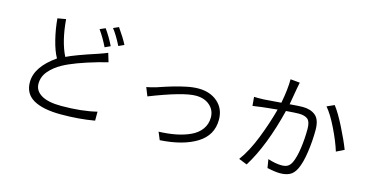

<svg xmlns="http://www.w3.org/2000/svg" viewBox="-84 -1234 3169 1654"><g transform="rotate(15 1500.0 -407.0)"><path d="M187.5 -179.7Q187.5 -316.4 360.4 -436.5Q328.1 -493.2 305.2 -585.4Q282.2 -677.7 274.4 -771.5L348.6 -784.2Q364.3 -590.8 425.8 -467.8Q501 -504.9 696.3 -568.4Q747.1 -585.9 774.4 -597.7L797.9 -519.5Q775.4 -514.6 714.8 -498Q511.7 -439.5 413.1 -384.8Q348.6 -349.6 305.7 -299.3Q262.7 -249 262.7 -186Q262.7 -123 323.2 -86.9Q383.8 -50.8 501 -50.8Q681.6 -50.8 816.4 -84V-3.9Q677.7 20.5 517.6 20.5Q357.4 20.5 272.5 -27.8Q187.5 -76.2 187.5 -179.7ZM649.4 -775.4 698.2 -796.9Q745.1 -730.5 780.3 -658.2L731.4 -635.7Q695.3 -710.9 649.4 -775.4ZM758.8 -814.5 806.6 -835.9Q862.3 -756.8 891.6 -699.2L842.8 -676.8Q797.9 -765.6 758.8 -814.5Z M1197.3 -322.3 1167 -397.5Q1205.1 -404.3 1256.8 -419.9Q1259.8 -420.9 1291.5 -431.6Q1323.2 -442.4 1337.9 -446.8Q1352.5 -451.2 1386.2 -461.4Q1419.9 -471.7 1443.4 -477.1Q1466.8 -482.4 1497.6 -489.3Q1528.3 -496.1 1555.2 -499Q1582 -502 1606.4 -502Q1710.9 -502 1777.8 -443.4Q1844.7 -384.8 1844.7 -287.1Q1844.7 -148.4 1723.6 -73.2Q1602.5 2 1397.5 14.6L1369.1 -53.7Q1452.1 -56.6 1522 -70.3Q1591.8 -84 1649.4 -110.8Q1707 -137.7 1739.7 -183.1Q1772.5 -228.5 1772.5 -288.1Q1772.5 -352.5 1725.1 -394.5Q1677.7 -436.5 1600.6 -436.5Q1487.3 -436.5 1197.3 -322.3Z M2350.6 -784.2 2434.6 -776.4Q2428.7 -751 2423.8 -720.7Q2400.4 -582 2398.4 -574.2Q2482.4 -581.1 2513.7 -581.1Q2585.9 -581.1 2628.9 -544.9Q2671.9 -508.8 2671.9 -417Q2671.9 -318.4 2657.2 -217.8Q2642.6 -117.2 2614.3 -59.6Q2591.8 -13.7 2557.1 3.9Q2522.5 21.5 2471.7 21.5Q2427.7 21.5 2356.4 5.9L2343.8 -70.3Q2413.1 -47.9 2465.8 -47.9Q2497.1 -47.9 2518.1 -58.6Q2539.1 -69.3 2554.7 -99.6Q2578.1 -149.4 2590.3 -234.9Q2602.5 -320.3 2602.5 -408.2Q2602.5 -472.7 2576.2 -494.6Q2549.8 -516.6 2496.1 -516.6Q2462.9 -516.6 2382.8 -509.8Q2300.8 -179.7 2174.8 22.5L2100.6 -6.8Q2168 -97.7 2222.7 -237.3Q2277.3 -377 2310.5 -502.9Q2279.3 -500 2232.9 -495.1Q2186.5 -490.2 2178.7 -489.3Q2156.2 -487.3 2092.8 -477.5L2085.9 -556.6Q2114.3 -554.7 2170.9 -556.6Q2182.6 -556.6 2326.2 -568.4Q2350.6 -694.3 2350.6 -784.2ZM2710 -638.7 2775.4 -668Q2818.4 -613.3 2873.5 -503.9Q2928.7 -394.5 2958 -317.4L2888.7 -283.2Q2863.3 -366.2 2811 -474.1Q2758.8 -582 2710 -638.7Z"/></g></svg>

Font: GenEi Gothic M SemiLight
Style: Regular
Weight: 350
Designer: o_tamon (Modified); [Source Han Sans]
Ryoko NISHIZUKA  (kana & ideographs); Paul D. Hunt (Latin, Greek & Cyrillic); Wenl
Version: Version 1.1a;Original Version 1.004